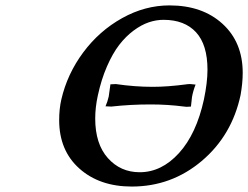

<svg xmlns="http://www.w3.org/2000/svg" viewBox="-20 -683 915 708"><path d="M390.1 -290 369.1 -291Q377 -309.1 380.9 -327.1L387.2 -372.1L407.2 -373Q477.5 -362.8 543 -362.8Q598.6 -362.8 668 -372.1Q670.9 -373 682.1 -373L701.2 -371.1Q691.9 -347.2 688 -325.2L684.1 -290L667 -289.1Q666.5 -289.1 663.3 -289.6Q660.2 -290 659.2 -290Q598.6 -297.9 535.2 -297.9Q460.9 -297.9 390.1 -290ZM583 -609.9Q555.7 -609.9 528.3 -600.6Q501 -591.3 472.4 -570.1Q443.8 -548.8 419.7 -517.6Q395.5 -486.3 374.5 -438.2Q353.5 -390.1 340.8 -331.1Q331.1 -287.1 331.1 -246.1Q331.1 -152.3 377.7 -100.1Q424.3 -47.9 495.1 -47.9Q575.7 -47.9 639.9 -118.4Q704.1 -189 731.9 -315.9Q745.1 -378.9 745.1 -425.8Q745.1 -518.1 702.9 -564Q660.6 -609.9 583 -609.9ZM867.2 -333Q835.4 -183.6 723.9 -89.4Q612.3 4.9 465.8 4.9Q347.2 4.9 272.7 -61.5Q198.2 -127.9 198.2 -240.2Q198.2 -281.2 206.1 -315.9Q228 -410.6 287.1 -490Q346.2 -569.3 430.4 -616.2Q514.6 -663.1 605 -663.1Q726.1 -663.1 800.5 -595.2Q875 -527.3 875 -414.1Q875 -377.4 867.2 -333Z"/></svg>

Font: Linear Smooth
Style: Bold Italic
Weight: 700
Designer: Philipp H. Poll, Flanker
Foundry: Philipp H. Poll, reworked by Flanker
Version: Version 1.061 | FøM Fix